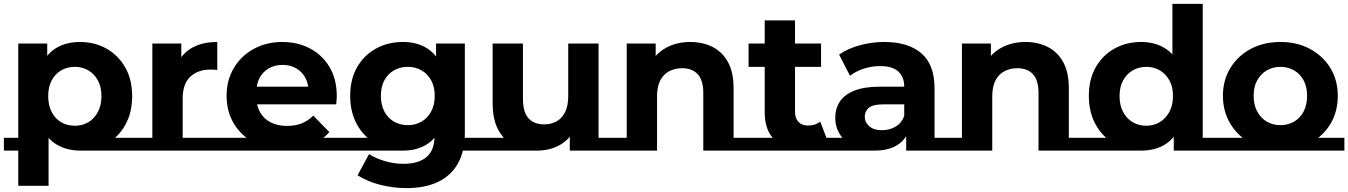

<svg xmlns="http://www.w3.org/2000/svg" viewBox="-22 -762 6938 988"><path d="M393 13Q323 13 271.5 -17Q220 -47 191.5 -110Q163 -173 163 -270Q163 -363 190 -424Q217 -485 268 -515.5Q319 -546 389 -546Q466 -546 526.5 -511.5Q587 -477 622.5 -415Q658 -353 658 -267Q658 -182 622.5 -119Q587 -56 527 -21.5Q467 13 393 13ZM-2 13V-53H147V13ZM72 194V-538H221V-428L218 -268L228 -106V194ZM393 13V-53H692V13ZM363 -115Q402 -115 432.5 -133Q463 -151 481.5 -185.5Q500 -220 500 -267Q500 -315 481.5 -348.5Q463 -382 432.5 -400Q402 -418 363 -418Q324 -418 293 -400Q262 -382 244 -348.5Q226 -315 226 -267Q226 -220 244 -185.5Q262 -151 293 -133Q324 -115 363 -115Z M762 0V-538H911V-386L890 -430Q914 -487 967 -516.5Q1020 -546 1096 -546V-402Q1086 -403 1078 -403.5Q1070 -404 1061 -404Q997 -404 957.5 -367.5Q918 -331 918 -254V0ZM688 -53H1123V13H688Z M1451 10Q1359 10 1289.5 -26Q1220 -62 1182 -125Q1144 -188 1144 -269Q1144 -350 1181.5 -412.5Q1219 -475 1284 -510.5Q1349 -546 1431 -546Q1510 -546 1573.5 -512.5Q1637 -479 1674 -416.5Q1711 -354 1711 -267Q1711 -258 1710 -246.5Q1709 -235 1708 -225H1271V-316H1626L1566 -289Q1566 -331 1549 -362Q1532 -393 1502 -410.5Q1472 -428 1432 -428Q1392 -428 1361.5 -410.5Q1331 -393 1314 -361.5Q1297 -330 1297 -287V-263Q1297 -218 1316.5 -184Q1336 -150 1371.5 -132Q1407 -114 1455 -114Q1498 -114 1530.5 -127Q1563 -140 1590 -167L1673 -82Q1635 -40 1579.5 -15Q1524 10 1451 10ZM1110 -53H1745V13H1110Z M2070 206Q2003 206 1936.5 189.5Q1870 173 1818 140L1877 31Q1913 54 1960 67.5Q2007 81 2054 81Q2132 81 2173 46Q2214 11 2214 -61V-151L2224 -286L2222 -422V-538H2370V-79Q2370 17 2333.5 80.5Q2297 144 2230 175Q2163 206 2070 206ZM1741 13V-53H2050L2053 13ZM2053 13Q1975 13 1913 -22Q1851 -57 1815.5 -120.5Q1780 -184 1780 -269Q1780 -354 1815.5 -416Q1851 -478 1912.5 -512Q1974 -546 2052 -546Q2121 -546 2171.5 -516Q2222 -486 2249.5 -424.5Q2277 -363 2277 -267Q2277 -174 2250 -111.5Q2223 -49 2172.5 -18Q2122 13 2053 13ZM2076 -118Q2116 -118 2147 -136Q2178 -154 2196.5 -188Q2215 -222 2215 -269Q2215 -316 2196.5 -349Q2178 -382 2147 -400Q2116 -418 2076 -418Q2037 -418 2005.5 -400Q1974 -382 1956 -349Q1938 -316 1938 -269Q1938 -222 1956 -188Q1974 -154 2005.5 -136Q2037 -118 2076 -118ZM2278 13V-53H2446V13Z M2740 13Q2675 13 2623.5 -13Q2572 -39 2542.5 -93Q2513 -147 2513 -231V-538H2669V-255Q2669 -185 2697.5 -153.5Q2726 -122 2778 -122Q2814 -122 2842 -137.5Q2870 -153 2886 -185.5Q2902 -218 2902 -267V-538H3058V13H2910V-143L2937 -100Q2910 -45 2859 -16Q2808 13 2740 13ZM2442 13V-53H2743L2740 13ZM2910 13V-53H3133V13Z M3530 -546Q3594 -546 3644.5 -520.5Q3695 -495 3724 -442.5Q3753 -390 3753 -308V0H3597V-284Q3597 -349 3568.5 -380Q3540 -411 3488 -411Q3451 -411 3421.5 -395.5Q3392 -380 3375.5 -348Q3359 -316 3359 -266V0H3203V-538H3352V-389L3324 -434Q3353 -488 3407 -517Q3461 -546 3530 -546ZM3597 -53H3824V13H3597ZM3129 -53H3359V13H3129Z M4114 8Q4019 8 3966 -40.5Q3913 -89 3913 -185V-657H4069V-187Q4069 -153 4087 -134.5Q4105 -116 4136 -116Q4173 -116 4199 -136L4241 -26Q4217 -9 4183.5 -0.5Q4150 8 4114 8ZM3820 13V-53H4259V13ZM3830 -418V-538H4203V-418Z M4641 0V-105L4631 -128V-316Q4631 -366 4600.5 -394Q4570 -422 4507 -422Q4464 -422 4422.5 -408.5Q4381 -395 4352 -372L4296 -481Q4340 -512 4402 -529Q4464 -546 4528 -546Q4651 -546 4719 -488Q4787 -430 4787 -307V0ZM4477 13Q4414 13 4369 -9.5Q4324 -32 4300 -70.5Q4276 -109 4276 -155Q4276 -203 4299.5 -239Q4323 -275 4374 -295.5Q4425 -316 4507 -316H4650V-225H4524Q4469 -225 4448.5 -207Q4428 -189 4428 -162Q4428 -132 4451.5 -112Q4475 -92 4516 -92Q4555 -92 4586 -110Q4617 -128 4631 -165L4655 -93Q4638 -41 4593 -14Q4548 13 4477 13ZM4237 -53H4475V13H4237ZM4641 -53H4858V13H4641Z M5255 -546Q5319 -546 5369.5 -520.5Q5420 -495 5449 -442.5Q5478 -390 5478 -308V0H5322V-284Q5322 -349 5293.5 -380Q5265 -411 5213 -411Q5176 -411 5146.5 -395.5Q5117 -380 5100.5 -348Q5084 -316 5084 -266V0H4928V-538H5077V-389L5049 -434Q5078 -488 5132 -517Q5186 -546 5255 -546ZM5322 -53H5549V13H5322ZM4854 -53H5084V13H4854Z M5545 13V-53H5850V13ZM6097 13V-53H6241V13ZM6018 13V-110L6021 -270L6011 -429V-742H6167V13ZM5850 13Q5774 13 5713 -22Q5652 -57 5616.5 -120.5Q5581 -184 5581 -269Q5581 -354 5616.5 -416Q5652 -478 5713 -512Q5774 -546 5850 -546Q5918 -546 5969 -516Q6020 -486 6048 -425Q6076 -364 6076 -269Q6076 -173 6049 -110.5Q6022 -48 5971.5 -17.5Q5921 13 5850 13ZM5877 -115Q5915 -115 5946 -133.5Q5977 -152 5995.5 -186.5Q6014 -221 6014 -268Q6014 -315 5995.5 -348.5Q5977 -382 5946 -400Q5915 -418 5877 -418Q5838 -418 5807 -400Q5776 -382 5757.5 -348.5Q5739 -315 5739 -268Q5739 -220 5757.5 -185.5Q5776 -151 5807 -133Q5838 -115 5877 -115Z M6567 10Q6481 10 6414.5 -25.5Q6348 -61 6309.5 -124.5Q6271 -188 6271 -269Q6271 -350 6309.5 -412.5Q6348 -475 6414.5 -510.5Q6481 -546 6567 -546Q6652 -546 6718.5 -510.5Q6785 -475 6823.5 -412.5Q6862 -350 6862 -269Q6862 -187 6824 -124Q6786 -61 6719 -25.5Q6652 10 6567 10ZM6237 13V-53H6896V13ZM6567 -118Q6606 -118 6637 -136Q6668 -154 6686 -188Q6704 -222 6704 -269Q6704 -316 6686 -349Q6668 -382 6637 -400Q6606 -418 6567 -418Q6528 -418 6497 -400Q6466 -382 6447.5 -349Q6429 -316 6429 -269Q6429 -222 6447.5 -188Q6466 -154 6497 -136Q6528 -118 6567 -118Z"/></svg>

Font: Montserrat Underline Thin
Style: Bold
Weight: 700
Version: Version 9.000